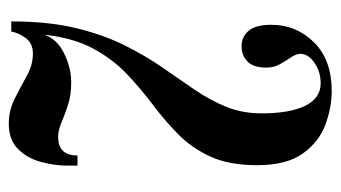

<svg xmlns="http://www.w3.org/2000/svg" viewBox="-185 -566 756 426"><g transform="rotate(90 193.0 -353.0)"><path d="M254.5 5.5Q224.5 5.5 198.5 -7.8Q172.5 -21 148.2 -34.5Q124 -48 99 -48Q76 -48 64.2 -31.8Q52.5 -15.5 50 0H27.5Q27.5 -82 42.2 -143Q57 -204 80.2 -250.8Q103.5 -297.5 129.5 -335Q155.5 -372.5 178.8 -406.5Q202 -440.5 216.8 -476.5Q231.5 -512.5 231.5 -556Q231.5 -617.5 214.8 -652Q198 -686.5 164.5 -686.5Q139.5 -686.5 119.5 -672.8Q99.5 -659 99.5 -642Q99.5 -632 107 -621Q114.5 -610 122.2 -596.5Q130 -583 130 -565.5Q130 -537.5 116.5 -524.2Q103 -511 82.5 -511Q61.5 -511 48.2 -526.8Q35 -542.5 35 -577Q35 -632.5 74 -671.8Q113 -711 182 -711Q218.5 -711 256.5 -697Q294.5 -683 320.5 -647Q346.5 -611 346.5 -545.5Q346.5 -483.5 327.5 -442Q308.5 -400.5 278 -370.5Q247.5 -340.5 212.2 -314Q177 -287.5 144.2 -256.5Q111.5 -225.5 87.8 -181.8Q64 -138 57 -73Q66 -101 98 -117Q130 -133 163 -133Q191 -133 213 -125.8Q235 -118.5 252.2 -111.2Q269.5 -104 284 -104Q325 -104 325 -147H347.5V-125.5Q347.5 -95 339 -64.8Q330.5 -34.5 310.2 -14.5Q290 5.5 254.5 5.5Z"/></g></svg>

Font: Imbue 50pt
Style: Bold
Weight: 700
Designer: Tyler Finck
Foundry: Etcetera Type Company
Version: Version 1.102; ttfautohint (v1.8.3)